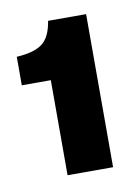

<svg xmlns="http://www.w3.org/2000/svg" viewBox="-49 -726 274 378"><g transform="rotate(-10 87.5 -537.0)"><path d="M57 -384V-593L72 -690H148V-384ZM-1 -574V-631Q34 -633 50.5 -645.5Q67 -658 72 -690L93 -574Z"/></g></svg>

Font: Radio Canada Big
Style: Bold
Weight: 700
Designer: Étienne Aubert Bonn
Foundry: Coppers and Brasses
Version: Version 1.001